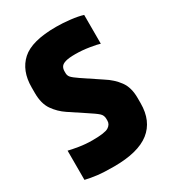

<svg xmlns="http://www.w3.org/2000/svg" viewBox="-151 -679 691 768"><g transform="rotate(-30 194.0 -295.0)"><path d="M22 -434Q22 -511 68.5 -553Q115 -595 227 -595Q258 -595 292.5 -591Q327 -587 349 -580V-447Q338 -451 304.5 -456.5Q271 -462 239 -462Q210 -462 194.5 -457.5Q179 -453 173.5 -444.5Q168 -436 168 -424V-416Q168 -404 175.5 -395.5Q183 -387 208 -370L289 -316Q324 -294 346 -264Q368 -234 368 -186V-161Q368 -79 314.5 -37Q261 5 150 5Q103 5 74 1.5Q45 -2 20 -8V-143Q35 -139 65.5 -134Q96 -129 127 -129Q185 -129 201.5 -139.5Q218 -150 218 -167V-176Q218 -192 206.5 -202.5Q195 -213 161 -235L93 -280Q63 -300 42.5 -329.5Q22 -359 22 -408Z"/></g></svg>

Font: Khand Variable Light
Style: Regular
Weight: 300
Designer: Satya Rajpurohit
Foundry: Indian Type Foundry
Version: Version 3.000